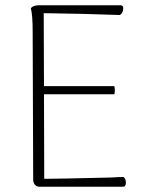

<svg xmlns="http://www.w3.org/2000/svg" viewBox="-20 -709 567 729"><path d="M458 -16Q458 0 447 0H130Q119 0 112.5 -7.5Q106 -15 106 -28L104 -592Q104 -651 97 -678Q107 -689 127 -689H438Q448 -689 448 -677Q448 -669 444 -661.5Q440 -654 434 -652Q300 -657 146 -659L147 -382H414Q416 -377 416 -366Q416 -356 414 -351H147L148 -30Q196 -30 401 -35Q433 -37 448 -37Q453 -35 455.5 -29Q458 -23 458 -16Z"/></svg>

Font: Arima Madurai ExtraLight
Style: Regular
Weight: 275
Designer: Joana Correia and Natanael Gama
Foundry: NDISCOVER
Version: Version 1.019